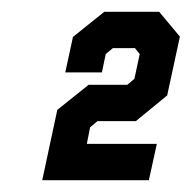

<svg xmlns="http://www.w3.org/2000/svg" viewBox="-20 -720 324 325"><path d="M51.5 -415 77 -534 130 -576.5H195.5L207.5 -586.5L216.5 -628.5L208.5 -638.5H171L159 -628.5L152.5 -597.5H90.5L103.5 -657.5L156.5 -700H249.5L284.5 -658L263 -558.5L210 -515H145L132.5 -504.5L127 -476.5H245.5L232 -415ZM90.5 -446H208.5H90.5L106 -519L141 -548H204L236 -575.5L250.5 -643.5L228 -669.5H166.5L132.5 -643.5L129 -627L132.5 -643.5L166.5 -669.5H228L250.5 -643.5L236 -575.5L204 -548H141L106 -519Z"/></svg>

Font: Tourney Thin Black
Style: Italic
Weight: 900
Italic angle: -12°
Version: Version 1.015